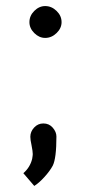

<svg xmlns="http://www.w3.org/2000/svg" viewBox="-20 -514 286 633"><path d="M77 -441Q77 -462 93 -478Q109 -494 129 -494Q150 -494 166.5 -478Q183 -462 183 -441Q183 -421 166.5 -405Q150 -389 129 -389Q109 -389 93 -405Q77 -421 77 -441ZM86 10Q88 -2 88 -6Q88 -15 84 -35Q80 -53 80 -63Q80 -80 92.5 -93.5Q105 -107 123 -107Q142 -107 154 -93Q166 -79 166 -64Q166 8 154 32Q145 49 127 69Q109 89 93 99L57 57Q79 38 86 10Z"/></svg>

Font: Bellota Text
Style: Bold
Weight: 700
Designer: Kemie Guaida
Foundry: Kemie Guaida
Version: Version 4.001